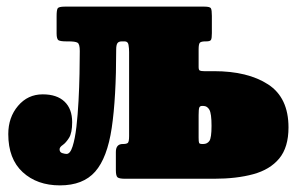

<svg xmlns="http://www.w3.org/2000/svg" viewBox="-20 -540 892 580"><path d="M5 -135Q5 -185.5 34.5 -220.2Q64 -255 109 -255Q152 -255 175 -233Q198 -211 198 -171Q198 -138.5 188.5 -123.5Q179 -108.5 169.5 -102Q160 -95.5 160 -89Q160 -80 168 -77.5Q176 -75 181 -75Q192 -75 199.2 -97.5Q206.5 -120 210.8 -156.5Q215 -193 217.2 -235Q219.5 -277 220.2 -317Q221 -357 221 -386Q221 -407 214.2 -411Q207.5 -415 186.5 -415H180Q163.5 -415 157.2 -418.2Q151 -421.5 151 -439V-491Q151 -509.5 154.2 -514.8Q157.5 -520 176 -520H597Q614.5 -520 617.2 -514.8Q620 -509.5 620 -492V-440Q620 -424.5 617.5 -419.8Q615 -415 603 -415H601Q588 -415 584 -411.2Q580 -407.5 580 -391V-337.5Q580 -328.5 583.8 -326.8Q587.5 -325 597 -325H626.5Q728.5 -325 790 -285Q851.5 -245 851.5 -155Q851.5 -95 823.5 -61.2Q795.5 -27.5 745 -13.8Q694.5 0 626.5 0H358Q341 0 335.5 -4Q330 -8 330 -26V-81Q330 -105 351 -105H352Q362 -105 366 -108.2Q370 -111.5 370 -129V-383Q370 -394 368.2 -404.5Q366.5 -415 356.5 -415H348.5Q338 -415 334.5 -409.2Q331 -403.5 331 -390.5Q331 -244 317.5 -153.5Q304 -63 267.5 -21.5Q231 20 161 20Q92 20 48.5 -20Q5 -60 5 -135ZM594 -105Q606 -105 612.5 -114.2Q619 -123.5 619 -160Q619 -197 612.5 -208.5Q606 -220 594 -220H590.5Q584 -220 582 -215Q580 -210 580 -192V-124Q580 -111.5 581.5 -108.2Q583 -105 591 -105Z"/></svg>

Font: Besley* Condensed Fatface
Style: Regular
Weight: 900
Width: 3
Designer: Owen Earl
Foundry: indestructible type*
Version: Version 3.000; ttfautohint (v1.8.3)